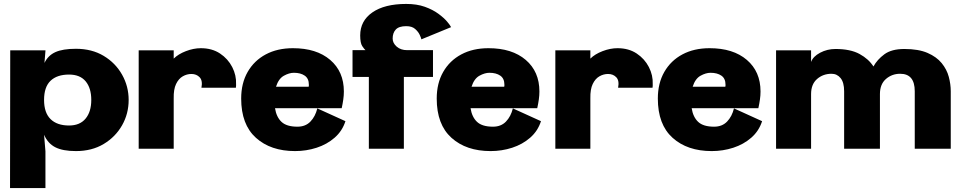

<svg xmlns="http://www.w3.org/2000/svg" viewBox="-20 -756 4920 976"><path d="M32 -500H211V-497L206 -436Q224 -474 261.5 -491Q299 -508 366 -508Q447 -508 507 -472Q567 -436 600.5 -376.5Q634 -317 634 -248Q634 -178 600.5 -119Q567 -60 507 -24Q447 12 366 12Q299 12 261 -7.5Q223 -27 204 -71L211 13V200H31ZM331 -377Q270 -377 237 -345.5Q204 -314 204 -248Q204 -183 237 -150.5Q270 -118 331 -118Q386 -118 415 -153Q444 -188 444 -248Q444 -308 415.5 -342.5Q387 -377 331 -377Z M685 0V-500H863V-458Q886 -481 925 -496Q964 -511 1001 -511Q1058 -511 1098.5 -484Q1139 -457 1160.5 -415Q1182 -373 1180 -328Q1180 -324 1180 -319.5Q1180 -315 1179 -310H1004Q1011 -346 995 -363Q979 -380 953 -380Q930 -380 909 -368Q888 -356 875 -329Q862 -302 863 -256V0Z M1736 -140Q1720 -90 1681 -56Q1642 -22 1589.5 -5Q1537 12 1480 12Q1356 12 1281 -55.5Q1206 -123 1206 -255Q1206 -333 1239 -390.5Q1272 -448 1331 -479.5Q1390 -511 1469 -511Q1589 -511 1658.5 -451.5Q1728 -392 1728 -291Q1728 -271 1725 -250Q1722 -229 1717 -206H1378Q1385 -161 1411 -136.5Q1437 -112 1492 -112Q1533 -112 1558 -138Q1583 -164 1593 -205ZM1474 -386Q1450 -386 1423 -371Q1396 -356 1383 -315H1549Q1550 -317 1550 -320.5Q1550 -324 1550 -326Q1550 -357 1529 -371.5Q1508 -386 1474 -386Z M1855 0V-365H1772V-501H1838Q1832 -506 1821.5 -521.5Q1811 -537 1811 -576Q1811 -650 1873 -693Q1935 -736 2045 -736Q2099 -736 2139.5 -721.5Q2180 -707 2208.5 -686Q2237 -665 2253 -646Q2269 -627 2273 -618L2122 -556Q2121 -563 2113.5 -579Q2106 -595 2090 -609Q2074 -623 2045 -623Q2008 -623 1992 -606Q1976 -589 1976 -560Q1976 -537 1996.5 -519Q2017 -501 2050 -501H2181V-365H2033V0Z M2730 -140Q2714 -90 2675 -56Q2636 -22 2583.5 -5Q2531 12 2474 12Q2350 12 2275 -55.5Q2200 -123 2200 -255Q2200 -333 2233 -390.5Q2266 -448 2325 -479.5Q2384 -511 2463 -511Q2583 -511 2652.5 -451.5Q2722 -392 2722 -291Q2722 -271 2719 -250Q2716 -229 2711 -206H2372Q2379 -161 2405 -136.5Q2431 -112 2486 -112Q2527 -112 2552 -138Q2577 -164 2587 -205ZM2468 -386Q2444 -386 2417 -371Q2390 -356 2377 -315H2543Q2544 -317 2544 -320.5Q2544 -324 2544 -326Q2544 -357 2523 -371.5Q2502 -386 2468 -386Z M2803 0V-500H2981V-458Q3004 -481 3043 -496Q3082 -511 3119 -511Q3176 -511 3216.5 -484Q3257 -457 3278.5 -415Q3300 -373 3298 -328Q3298 -324 3298 -319.5Q3298 -315 3297 -310H3122Q3129 -346 3113 -363Q3097 -380 3071 -380Q3048 -380 3027 -368Q3006 -356 2993 -329Q2980 -302 2981 -256V0Z M3854 -140Q3838 -90 3799 -56Q3760 -22 3707.5 -5Q3655 12 3598 12Q3474 12 3399 -55.5Q3324 -123 3324 -255Q3324 -333 3357 -390.5Q3390 -448 3449 -479.5Q3508 -511 3587 -511Q3707 -511 3776.5 -451.5Q3846 -392 3846 -291Q3846 -271 3843 -250Q3840 -229 3835 -206H3496Q3503 -161 3529 -136.5Q3555 -112 3610 -112Q3651 -112 3676 -138Q3701 -164 3711 -205ZM3592 -386Q3568 -386 3541 -371Q3514 -356 3501 -315H3667Q3668 -317 3668 -320.5Q3668 -324 3668 -326Q3668 -357 3647 -371.5Q3626 -386 3592 -386Z M4227 -507Q4303 -507 4349.5 -481.5Q4396 -456 4420 -418Q4439 -453 4475.5 -480Q4512 -507 4577 -507Q4649 -507 4695 -487Q4741 -467 4767 -435Q4793 -403 4803 -365.5Q4813 -328 4813 -292V0H4630V-292Q4630 -381 4556 -381Q4514 -381 4483.5 -354.5Q4453 -328 4453 -278V0H4271V-292Q4271 -337 4253 -359Q4235 -381 4207 -381Q4164 -381 4133.5 -354.5Q4103 -328 4103 -278V0H3925V-500H4103V-441Q4113 -469 4149 -488Q4185 -507 4227 -507Z"/></svg>

Font: Panamera Black
Style: Regular
Weight: 900
Designer: Bastien Sozeau
Foundry: NBR — Bastien Sozeau
Version: Version 3.002; ttfautohint (v1.8.4.7-5d5b);gftools[0.9.33]